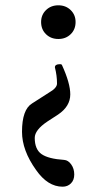

<svg xmlns="http://www.w3.org/2000/svg" viewBox="-20 -444 345 724"><path d="M135 -361Q135 -388 153.5 -406Q172 -424 200 -424Q228 -424 246.5 -406Q265 -388 265 -361Q265 -333 246.5 -315Q228 -297 200 -297Q172 -297 153.5 -315Q135 -333 135 -361ZM216 260Q160 260 116 197Q63 123 63 53Q63 -31 101 -54L165 -95Q195 -112 195 -129Q195 -159 187 -190Q187 -202 206 -202Q213 -202 214 -198Q245 -130 245 -88Q245 -43 199 -12L159 14Q111 46 111 76Q111 119 136.5 137Q162 155 222 159Q237 160 248.5 176Q260 192 260 214Q260 235 247.5 247.5Q235 260 216 260Z"/></svg>

Font: Junicode Cond Medium
Style: Regular
Weight: 500
Width: 3
Designer: Peter S. Baker
Version: Version 2.201